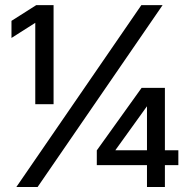

<svg xmlns="http://www.w3.org/2000/svg" viewBox="-20 -748 764 768"><path d="M194.3 -331.1H121.1V-656.7L25.9 -596.2V-664.6L125 -727.5H194.3ZM545.4 -727.5H630.4L130.4 0H45.4ZM367.2 -146.5 546.4 -396.5H593.8V-322.3H567.4L441.9 -147.9V-147H693.4V-87.4H367.2ZM567.9 -105V-131.8V-396.5H639.6V0H567.9Z"/></svg>

Font: Intratopia Thin
Style: Regular
Weight: 100
Designer: Rasmus Andersson
Foundry: rsms
Version: Version 3.000;Glyphs 3.2.3 (3260)